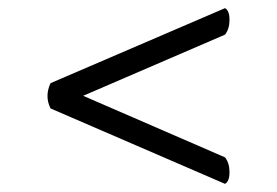

<svg xmlns="http://www.w3.org/2000/svg" viewBox="-20 -474 680 471"><path d="M184 -239 532 -88Q543 -74 543 -51.5Q543 -29 532 -23L104 -208Q89 -238 104 -270L532 -454Q543 -448 543 -425.5Q543 -403 532 -389Z"/></svg>

Font: Linux Libertine Mono O
Style: Mono
Weight: 400
Designer: Philipp H. Poll
Foundry: Philipp H. Poll
Version: Version 5.1.7